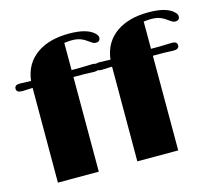

<svg xmlns="http://www.w3.org/2000/svg" viewBox="-100 -826 1076 952"><g transform="rotate(-15 438.0 -350.0)"><path d="M400.9 -483.9 348.6 -485.8H294.4V0H84.5L85 -485.8H77.1L30.8 -483.9Q2 -483.9 2 -503.7Q2 -523.4 28.3 -523.4L86.4 -521.5Q96.7 -609.9 165 -656.7Q227.5 -699.7 328.6 -699.7Q423.3 -699.7 459 -662.1Q468.8 -651.9 468.8 -642.6Q468.8 -621.1 446.8 -621.1Q436 -621.1 425.8 -628.4L408.2 -640.6Q379.9 -661.6 347.2 -663.6Q338.4 -664.1 328.9 -664.1Q319.3 -664.1 311 -663.1Q302.7 -662.1 294.4 -661.1V-521.5H336.9L402.3 -523.4Q428.7 -523.4 428.7 -503.7Q428.7 -483.9 400.9 -483.9ZM808.6 -483.9 756.3 -485.8H702.1V0H492.2L492.7 -485.8H484.9L438.5 -483.9Q409.7 -483.9 409.7 -503.7Q409.7 -523.4 436 -523.4L494.1 -521.5Q504.4 -609.9 572.8 -656.7Q635.3 -699.7 736.3 -699.7Q831.1 -699.7 866.7 -662.1Q876.5 -651.9 876.5 -642.6Q876.5 -621.1 854.5 -621.1Q843.8 -621.1 833.5 -628.4L815.9 -640.6Q787.6 -661.6 754.9 -663.6Q746.1 -664.1 736.6 -664.1Q727.1 -664.1 718.8 -663.1Q710.4 -662.1 702.1 -661.1V-521.5H744.6L810.1 -523.4Q836.4 -523.4 836.4 -503.7Q836.4 -483.9 808.6 -483.9Z"/></g></svg>

Font: Limelight
Style: Regular
Weight: 400
Designer: Nicole Fally
Foundry: Nicole Fally
Version: Version 1.002